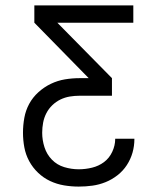

<svg xmlns="http://www.w3.org/2000/svg" viewBox="-20 -690 590 710"><path d="M271 0Q244 0 217 -4.5Q190 -9 165.5 -20.5Q141 -32 121 -51Q101 -70 88 -94Q75 -118 70 -145Q65 -172 65 -199Q65 -227 70 -254.5Q75 -282 88 -306Q101 -330 122 -349Q143 -368 168 -380Q193 -392 220 -396.5Q247 -401 275 -401H308L107 -606V-670H473V-606H192L394 -401V-336H275Q256 -336 238 -333Q220 -330 203.5 -322Q187 -314 173.5 -301Q160 -288 151.5 -271.5Q143 -255 139.5 -236.5Q136 -218 136 -199Q136 -172 144.5 -145.5Q153 -119 172 -99.5Q191 -80 217.5 -72Q244 -64 271 -64Q296 -64 320.5 -70Q345 -76 364.5 -90.5Q384 -105 395 -128.5Q406 -152 406 -176V-177H477V-176Q477 -150 470 -125.5Q463 -101 449 -79.5Q435 -58 414.5 -42Q394 -26 370.5 -16.5Q347 -7 322 -3.5Q297 0 271 0Z"/></svg>

Font: Lode Term
Style: Regular
Weight: 400
Monospace: yes
Designer: Belleve Invis
Foundry: Belleve Invis
Version: Version 29.2.0